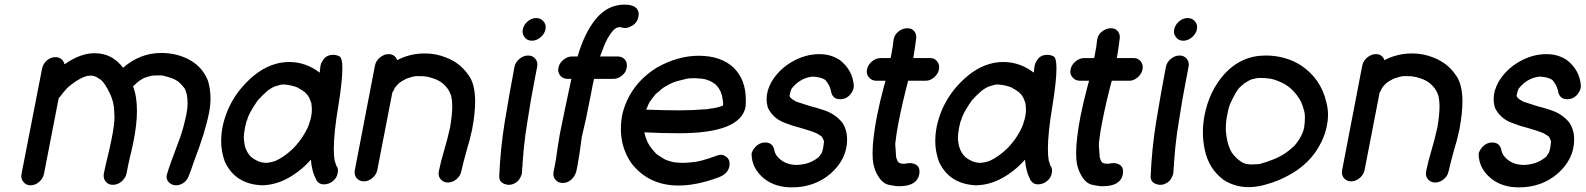

<svg xmlns="http://www.w3.org/2000/svg" viewBox="-20 -784 6854 830"><path d="M741 17Q723 17 710 4Q700 -6 700 -20Q700 -23 701 -27Q706 -51 758 -188Q774 -233 786 -291Q791 -315 791 -338Q791 -359 787 -378Q781 -398 778 -402L761 -422H760Q742 -445 679 -458Q643 -458 638.5 -457Q634 -456 633 -456Q610 -450 610 -449Q605 -449 587 -438Q586 -436 584 -436Q571 -426 560 -415Q558 -413 555 -411Q572 -368 572 -305Q572 -247 557 -172Q551 -141 543 -110Q534 -72 527 -34Q522 -13 505 1Q488 15 468 15Q448 15 437 1Q428 -10 428 -25Q428 -30 429 -34Q437 -73 446 -109.5Q455 -146 462 -181Q475 -245 475 -279Q475 -286 474 -291V-295Q474 -348 448 -393L444 -402Q443 -402 442.5 -404Q442 -406 441 -406Q426 -433 413 -441L397 -451Q385 -457 372 -457L358 -456Q339 -452 310 -434Q309 -434 307 -432Q269 -405 265 -397Q263 -393 261 -393Q249 -379 238 -364Q236 -363 234 -361L170 -32Q166 -12 149 2.5Q132 17 112 17Q92 17 81 2Q72 -9 72 -22Q72 -27 73 -32L162 -488Q166 -508 182.5 -522.5Q199 -537 219 -537Q250 -537 259 -506Q327 -554 389 -554Q465 -554 512 -491Q585 -555 677 -555Q749 -555 805 -522Q857 -491 879 -435Q890 -398 890 -358Q890 -329 884 -298Q867 -212 821 -93Q801 -34 799 -32Q794 -12 778 3Q761 17 741 17Z M1134 -80Q1152 -82 1170 -88Q1210 -106 1248 -143Q1249 -143 1249 -144Q1273 -169 1290 -196Q1315 -236 1319 -258Q1323 -267 1326 -285Q1328 -297 1328 -307V-313Q1328 -323 1326 -336L1327 -337H1326Q1324 -345 1316 -363Q1313 -366 1312 -370Q1300 -384 1298 -385Q1289 -393 1272 -402Q1269 -403 1268 -405Q1239 -417 1204 -419Q1202 -418 1195 -418L1170 -411Q1156 -406 1138 -393Q1115 -373 1095 -351Q1066 -310 1053 -280Q1047 -260 1045 -258L1039 -232L1035 -206Q1034 -199 1034 -191Q1034 -177 1037 -161Q1037 -159 1038 -155Q1046 -124 1066 -105Q1070 -103 1077 -97L1094 -88Q1111 -80 1134 -80ZM1112 17Q997 12 952 -85Q936 -129 936 -175Q936 -202 941 -230Q967 -364 1076 -456Q1149 -516 1230 -516Q1302 -516 1362 -470L1365 -497Q1367 -511 1377 -525Q1391 -547 1421 -547Q1434 -547 1448 -540Q1460 -533 1460 -488Q1460 -435 1443 -329Q1423 -211 1423 -140Q1423 -109 1427 -87H1428L1433 -69Q1441 -60 1441 -46Q1441 -40 1439 -33Q1436 -15 1419 -1Q1402 13 1379 13Q1361 13 1349 -3Q1327 -44 1324 -94Q1281 -45 1226 -14.5Q1171 16 1112 17Z M1916 5Q1897 5 1885 -9Q1876 -20 1876 -33Q1876 -38 1877 -43Q1885 -84 1899.5 -132Q1914 -180 1926 -235Q1935 -288 1935 -325Q1935 -348 1931 -365V-368Q1924 -386 1921 -391L1920 -393Q1897 -431 1853 -445Q1829 -453 1821 -453Q1817 -455 1780 -455Q1765 -454 1737 -444Q1720 -435 1717 -433Q1701 -424 1686 -403Q1682 -392 1676 -384L1611 -49Q1607 -29 1590 -14.5Q1573 0 1553 0Q1533 0 1521 -15Q1513 -25 1513 -39Q1513 -44 1514 -49L1601 -501Q1605 -521 1622.5 -535.5Q1640 -550 1660 -550Q1687 -550 1697 -524Q1752 -553 1817 -553Q1865 -553 1909 -535Q1969 -512 2004 -461Q2034 -423 2034 -345Q2034 -294 2021 -225Q2011 -177 1999 -140Q1984 -87 1974 -43Q1970 -23 1953 -9Q1936 5 1916 5Z M2279 -608Q2259 -608 2248 -623Q2239 -634 2239 -647Q2239 -652 2240 -657Q2244 -677 2261 -691.5Q2278 -706 2298 -706Q2318 -706 2330 -691Q2339 -681 2339 -667Q2339 -662 2338 -657Q2334 -637 2316.5 -622.5Q2299 -608 2279 -608ZM2237 -46Q2237 -40 2236 -34Q2233 -21 2223.5 -7Q2214 7 2191 14Q2186 15 2180 15Q2167 15 2153 7.5Q2139 0 2138 -20Q2143 -141 2162 -257.5Q2181 -374 2204 -495Q2208 -515 2225.5 -529.5Q2243 -544 2263 -544Q2283 -544 2294 -530Q2303 -519 2303 -505Q2303 -500 2302 -495L2292 -443Q2274 -351 2261 -265Q2251 -207 2245 -149L2240 -91L2239 -77V-71Q2237 -59 2237 -46Z M2413 7Q2393 7 2381 -7Q2372 -18 2372 -32Q2372 -37 2373 -42L2378 -66Q2385 -101 2389 -136L2400 -204Q2423 -318 2450 -443H2434Q2414 -443 2402 -457Q2393 -468 2393 -483Q2393 -487 2394 -491Q2398 -511 2415.5 -525.5Q2433 -540 2453 -540H2477Q2506 -640 2554 -700Q2606 -764 2679 -764Q2729 -764 2739 -736Q2741 -730 2741 -723Q2741 -718 2740 -713Q2735 -683 2707 -670Q2695 -663 2682 -663Q2676 -663 2671 -664.5Q2666 -666 2663 -666L2659 -667L2645 -664Q2643 -663 2632 -654Q2602 -620 2584 -566L2574 -540H2650Q2670 -540 2682 -526Q2690 -515 2690 -501Q2690 -496 2689 -491Q2686 -471 2668.5 -457Q2651 -443 2631 -443H2548Q2541 -414 2536 -384L2528 -344Q2513 -265 2495 -192Q2486 -119 2476 -66L2471 -42Q2465 -21 2449 -7Q2433 7 2413 7Z M2913 18Q2784 18 2709 -79Q2664 -145 2664 -226Q2664 -257 2670 -289Q2701 -417 2818 -491Q2910 -543 3000 -543Q3097 -543 3152 -491Q3204 -439 3204 -354V-339Q3204 -331 3203 -322Q3181 -208 2915 -208Q2839 -208 2766 -212L2767 -205L2771 -191L2779 -170L2786 -158V-157Q2799 -138 2816 -120L2821 -116L2852 -96Q2853 -96 2854.5 -95Q2856 -94 2858 -93.5Q2860 -93 2861 -92Q2874 -87 2891 -83Q2896 -83 2898 -82L2928 -80Q2947 -80 2966 -82Q2971 -82 2971 -83Q3003 -83 3081 -112Q3089 -115 3096 -115Q3107 -115 3120 -106Q3134 -95 3134 -77Q3134 -71 3133 -65Q3127 -33 3088 -18Q2993 18 2913 18ZM2915 -307Q2974 -307 3036 -312Q3040 -313 3045 -313Q3045 -314 3047 -314Q3078 -317 3104 -327H3105Q3106 -330 3106 -335Q3106 -346 3102 -365V-367Q3102 -369 3101 -370V-371Q3096 -389 3090 -397V-398Q3084 -408 3076 -416L3074 -418Q3063 -428 3051 -433L3047 -435Q3031 -442 3014 -444L2983 -446Q2961 -446 2950 -444L2918 -436Q2888 -430 2853 -408Q2850 -408 2846 -403H2845Q2837 -397 2830 -390L2815 -378Q2800 -360 2792 -348L2791 -347Q2791 -346 2790 -346Q2784 -336 2780.5 -326.5Q2777 -317 2773 -310Q2856 -307 2915 -307Z M3397 -363Q3396 -363 3396 -364ZM3403 26Q3330 26 3282 -13Q3229 -57 3229 -120Q3232 -132 3243 -146Q3262 -168 3288 -168Q3322 -168 3328 -132V-131Q3331 -121 3336 -113Q3367 -71 3425 -71Q3474 -73 3507 -96Q3520 -105 3522.5 -108.5Q3525 -112 3528 -117Q3538 -126 3542 -172Q3539 -185 3531 -195L3510 -208Q3508 -208 3505 -210Q3492 -216 3441 -231Q3408 -239 3378 -251Q3324 -269 3300 -317Q3294 -336 3294 -357Q3294 -392 3315 -430Q3347 -484 3404 -517Q3461 -550 3522 -550Q3573 -550 3611 -524Q3667 -480 3671 -412Q3671 -395 3657 -377Q3639 -355 3612 -355Q3578 -355 3572 -391V-393Q3572 -395 3571 -395Q3567 -415 3549 -437Q3532 -451 3492 -453Q3490 -452 3487 -452Q3439 -446 3402 -401Q3396 -388 3393 -370L3397 -360V-363Q3405 -353 3417 -348Q3418 -346 3421 -345Q3475 -327 3483 -325Q3511 -318 3538 -309Q3590 -293 3622 -253Q3642 -221 3642 -182Q3642 -96 3570 -33Q3501 26 3403 26Z M3867 21Q3849 21 3822 15Q3795 9 3775.5 -23.5Q3756 -56 3753 -95Q3752 -107 3752 -121Q3752 -184 3771 -282Q3783 -342 3799 -402L3808 -435H3768Q3748 -435 3736 -450Q3727 -461 3727 -474Q3727 -479 3728 -484Q3732 -504 3749.5 -518.5Q3767 -533 3787 -533H3830L3834 -553Q3840 -583 3843 -614L3844 -616Q3847 -635 3865 -648.5Q3883 -662 3902 -662Q3923 -662 3933 -648Q3941 -637 3941 -623Q3941 -619 3940 -614Q3935 -573 3928 -533H4001Q4020 -533 4031 -519Q4040 -508 4040 -494Q4040 -489 4039 -484Q4035 -464 4018 -449.5Q4001 -435 3982 -435H3906Q3882 -345 3864 -254Q3855 -208 3850 -162L3851 -147L3854 -104L3860 -87Q3863 -85 3864 -83.5Q3865 -82 3865 -81L3867 -80Q3876 -76 3885 -76Q3889 -76 3893 -76.5Q3897 -77 3902.5 -78Q3908 -79 3913 -79Q3927 -79 3940 -72Q3955 -63 3955 -42Q3955 -37 3954 -31Q3944 21 3867 21Z M4221 -80Q4239 -82 4257 -88Q4297 -106 4335 -143Q4336 -143 4336 -144Q4360 -169 4377 -196Q4402 -236 4406 -258Q4410 -267 4413 -285Q4415 -297 4415 -307V-313Q4415 -323 4413 -336L4414 -337H4413Q4411 -345 4403 -363Q4400 -366 4399 -370Q4387 -384 4385 -385Q4376 -393 4359 -402Q4356 -403 4355 -405Q4326 -417 4291 -419Q4289 -418 4282 -418L4257 -411Q4243 -406 4225 -393Q4202 -373 4182 -351Q4153 -310 4140 -280Q4134 -260 4132 -258L4126 -232L4122 -206Q4121 -199 4121 -191Q4121 -177 4124 -161Q4124 -159 4125 -155Q4133 -124 4153 -105Q4157 -103 4164 -97L4181 -88Q4198 -80 4221 -80ZM4199 17Q4084 12 4039 -85Q4023 -129 4023 -175Q4023 -202 4028 -230Q4054 -364 4163 -456Q4236 -516 4317 -516Q4389 -516 4449 -470L4452 -497Q4454 -511 4464 -525Q4478 -547 4508 -547Q4521 -547 4535 -540Q4547 -533 4547 -488Q4547 -435 4530 -329Q4510 -211 4510 -140Q4510 -109 4514 -87H4515L4520 -69Q4528 -60 4528 -46Q4528 -40 4526 -33Q4523 -15 4506 -1Q4489 13 4466 13Q4448 13 4436 -3Q4414 -44 4411 -94Q4368 -45 4313 -14.5Q4258 16 4199 17Z M4747 21Q4729 21 4702 15Q4675 9 4655.5 -23.5Q4636 -56 4633 -95Q4632 -107 4632 -121Q4632 -184 4651 -282Q4663 -342 4679 -402L4688 -435H4648Q4628 -435 4616 -450Q4607 -461 4607 -474Q4607 -479 4608 -484Q4612 -504 4629.5 -518.5Q4647 -533 4667 -533H4710L4714 -553Q4720 -583 4723 -614L4724 -616Q4727 -635 4745 -648.5Q4763 -662 4782 -662Q4803 -662 4813 -648Q4821 -637 4821 -623Q4821 -619 4820 -614Q4815 -573 4808 -533H4881Q4900 -533 4911 -519Q4920 -508 4920 -494Q4920 -489 4919 -484Q4915 -464 4898 -449.5Q4881 -435 4862 -435H4786Q4762 -345 4744 -254Q4735 -208 4730 -162L4731 -147L4734 -104L4740 -87Q4743 -85 4744 -83.5Q4745 -82 4745 -81L4747 -80Q4756 -76 4765 -76Q4769 -76 4773 -76.5Q4777 -77 4782.5 -78Q4788 -79 4793 -79Q4807 -79 4820 -72Q4835 -63 4835 -42Q4835 -37 4834 -31Q4824 21 4747 21Z M5095 -608Q5075 -608 5064 -623Q5055 -634 5055 -647Q5055 -652 5056 -657Q5060 -677 5077 -691.5Q5094 -706 5114 -706Q5134 -706 5146 -691Q5155 -681 5155 -667Q5155 -662 5154 -657Q5150 -637 5132.5 -622.5Q5115 -608 5095 -608ZM5053 -46Q5053 -40 5052 -34Q5049 -21 5039.5 -7Q5030 7 5007 14Q5002 15 4996 15Q4983 15 4969 7.5Q4955 0 4954 -20Q4959 -141 4978 -257.5Q4997 -374 5020 -495Q5024 -515 5041.5 -529.5Q5059 -544 5079 -544Q5099 -544 5110 -530Q5119 -519 5119 -505Q5119 -500 5118 -495L5108 -443Q5090 -351 5077 -265Q5067 -207 5061 -149L5056 -91L5055 -77V-71Q5053 -59 5053 -46Z M5378 25Q5319 25 5270 -6Q5205 -54 5188 -137Q5180 -174 5180 -212Q5180 -248 5187 -285Q5207 -389 5272 -463Q5346 -544 5451 -544Q5536 -544 5603 -502Q5690 -445 5714 -341Q5721 -314 5721 -286Q5721 -264 5716 -241Q5706 -186 5669 -130Q5631 -75 5572 -38.5Q5513 -2 5451 14Q5413 25 5378 25ZM5387 -73Q5403 -73 5414 -74L5425 -75Q5496 -94 5538 -123Q5552 -132 5572 -151Q5573 -152 5574 -152Q5600 -181 5613 -215Q5613 -218 5614 -218L5618 -234Q5621 -258 5621 -275Q5621 -293 5618 -303V-305L5617 -306Q5610 -335 5599 -354Q5599 -355 5598 -355Q5566 -408 5514 -430Q5479 -445 5461 -445Q5450 -447 5424 -447Q5412 -447 5387 -440L5386 -439Q5377 -435 5370.5 -430.5Q5364 -426 5362 -426L5341 -408Q5324 -393 5296 -331Q5289 -310 5285 -286Q5279 -259 5279 -221Q5283 -163 5305 -124Q5344 -74 5379 -74Z M6184 5Q6165 5 6153 -9Q6144 -20 6144 -33Q6144 -38 6145 -43Q6153 -84 6167.5 -132Q6182 -180 6194 -235Q6203 -288 6203 -325Q6203 -348 6199 -365V-368Q6192 -386 6189 -391L6188 -393Q6165 -431 6121 -445Q6097 -453 6089 -453Q6085 -455 6048 -455Q6033 -454 6005 -444Q5988 -435 5985 -433Q5969 -424 5954 -403Q5950 -392 5944 -384L5879 -49Q5875 -29 5858 -14.5Q5841 0 5821 0Q5801 0 5789 -15Q5781 -25 5781 -39Q5781 -44 5782 -49L5869 -501Q5873 -521 5890.5 -535.5Q5908 -550 5928 -550Q5955 -550 5965 -524Q6020 -553 6085 -553Q6133 -553 6177 -535Q6237 -512 6272 -461Q6302 -423 6302 -345Q6302 -294 6289 -225Q6279 -177 6267 -140Q6252 -87 6242 -43Q6238 -23 6221 -9Q6204 5 6184 5Z M6540 -363Q6539 -363 6539 -364ZM6546 26Q6473 26 6425 -13Q6372 -57 6372 -120Q6375 -132 6386 -146Q6405 -168 6431 -168Q6465 -168 6471 -132V-131Q6474 -121 6479 -113Q6510 -71 6568 -71Q6617 -73 6650 -96Q6663 -105 6665.5 -108.5Q6668 -112 6671 -117Q6681 -126 6685 -172Q6682 -185 6674 -195L6653 -208Q6651 -208 6648 -210Q6635 -216 6584 -231Q6551 -239 6521 -251Q6467 -269 6443 -317Q6437 -336 6437 -357Q6437 -392 6458 -430Q6490 -484 6547 -517Q6604 -550 6665 -550Q6716 -550 6754 -524Q6810 -480 6814 -412Q6814 -395 6800 -377Q6782 -355 6755 -355Q6721 -355 6715 -391V-393Q6715 -395 6714 -395Q6710 -415 6692 -437Q6675 -451 6635 -453Q6633 -452 6630 -452Q6582 -446 6545 -401Q6539 -388 6536 -370L6540 -360V-363Q6548 -353 6560 -348Q6561 -346 6564 -345Q6618 -327 6626 -325Q6654 -318 6681 -309Q6733 -293 6765 -253Q6785 -221 6785 -182Q6785 -96 6713 -33Q6644 26 6546 26Z"/></svg>

Font: Bad Comic
Style: Italic
Weight: 400
Italic angle: -11°
Designer: GGBotNet
Foundry: GGBotNet
Version: 0.95